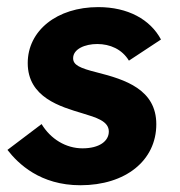

<svg xmlns="http://www.w3.org/2000/svg" viewBox="-20 -524 518 554"><path d="M212 10.5C342.5 10.5 431 -61 431 -165.5C431 -266 341 -294.5 260 -315C210 -327.5 191 -336.5 191 -356C191 -382.5 225 -397 260.5 -397C297.5 -397 332 -382 352 -349L444.5 -410C413.5 -468 349 -503.5 263.5 -503.5C144 -503.5 60 -435.5 60 -342C60 -242.5 155 -216 218 -197C257.5 -185 294 -174.5 294 -144.5C294 -117 267 -96 218 -96C170 -96 126 -123 100 -166L1.5 -91.5C32.5 -51.5 96 10.5 212 10.5Z"/></svg>

Font: HK Grotesk ExtraBold
Style: Italic
Weight: 800
Italic angle: -16°
Designer: Alfredo Marco Pradil
Foundry: Hanken Design Co.
Version: Version 3.001;FEAKit 1.0